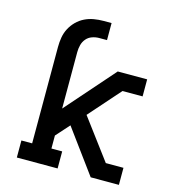

<svg xmlns="http://www.w3.org/2000/svg" viewBox="-109 -825 819 914"><g transform="rotate(15 300.0 -367.5)"><path d="M58 0V-84H111V-559Q111 -583 115 -606.5Q119 -630 130 -651Q141 -672 158 -689Q175 -706 196.5 -716.5Q218 -727 241.5 -731Q265 -735 289 -735H328V-651H289Q272 -651 255 -645Q238 -639 226.5 -625.5Q215 -612 210.5 -594.5Q206 -577 206 -559V-281L416 -520H561V-436H462L326 -282L474 -84H561V0H422L265 -214L206 -148V-84H259V0Z"/></g></svg>

Font: Iosevka Etoile Medium
Style: Regular
Weight: 500
Designer: Belleve Invis
Foundry: Belleve Invis
Version: Version 22.1.2; ttfautohint (v1.8.4)